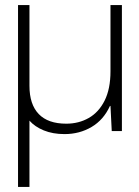

<svg xmlns="http://www.w3.org/2000/svg" viewBox="-20 -516 548 756"><path d="M51 220V-496H96V-178Q96 -105 132.5 -67Q169 -29 241 -29Q290 -29 329.5 -51.5Q369 -74 392 -120Q415 -166 415 -235V-496H460V0H420L415 -99H413Q388 -44 340.5 -16Q293 12 234 12Q188 12 152.5 -2.5Q117 -17 96 -41V220Z"/></svg>

Font: DM Sans 36pt ExtraLight
Style: Regular
Weight: 250
Designer: Colophon Foundry, Jonny Pinhorn
Foundry: Colophon Foundry
Version: Version 4.004;gftools[0.9.30]